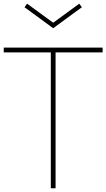

<svg xmlns="http://www.w3.org/2000/svg" viewBox="-20 -1004 567 1024"><path d="M251 -724.6H0V-750H527.3V-724.6H276.4V0H251ZM263.7 -853.5 110.8 -965.3 124.5 -984.4 263.7 -882.8 402.8 -984.4 416.5 -965.3Z"/></svg>

Font: Spartan MB Thin
Style: Regular
Weight: 100
Designer: Matt Bailey, Mirko Velimirovic
Foundry: Matt Bailey
Version: Version 1.005